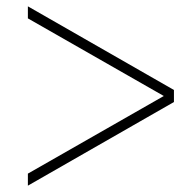

<svg xmlns="http://www.w3.org/2000/svg" viewBox="-20 -599 617 606"><path d="M68 -51 497 -296 68 -541V-579L529 -315V-277L68 -13Z"/></svg>

Font: Bai Jamjuree ExtraLight
Style: Regular
Weight: 275
Designer: Katatrad Aksorn Co.,Ltd.
Foundry: Cadson Demak Co.,Ltd.
Version: Version 1.000; ttfautohint (v1.6)